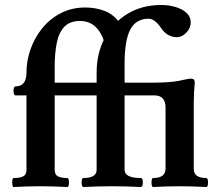

<svg xmlns="http://www.w3.org/2000/svg" viewBox="-20 -746 867 769"><path d="M375 -364H199V-66Q199 -47 211.5 -40Q224 -33 249 -33Q254 -33 255.5 -24Q257 -15 255.5 -6Q254 3 249 3Q195 0 142 0Q89 0 35 3Q31 3 29.5 -6Q28 -15 29.5 -24Q31 -33 35 -33Q61 -33 73.5 -40Q86 -47 86 -66V-364H42Q37 -364 35 -373Q33 -382 35 -391Q37 -400 42 -400Q86 -400 86 -455Q86 -502 102 -548Q118 -594 148.5 -632Q179 -670 223 -693Q267 -716 322 -716Q363 -716 399.5 -702Q436 -688 459 -654L400 -571Q373 -662 301 -662Q259 -662 237 -638Q215 -614 207 -572.5Q199 -531 199 -477V-415H375ZM314 3Q309 2 307.5 -6.5Q306 -15 307.5 -24Q309 -33 314 -33Q367 -33 367 -66V-364H322Q318 -364 316.5 -373Q315 -382 316.5 -391Q318 -400 322 -400Q367 -400 367 -415V-455Q367 -532 399 -593Q431 -654 489.5 -690Q548 -726 626 -726Q656 -726 683 -718Q710 -710 727 -694.5Q744 -679 744 -656Q744 -634 726.5 -615.5Q709 -597 689 -597Q650 -597 625 -634Q600 -671 575 -671Q525 -671 502 -628Q479 -585 479 -490V-415H619Q624 -415 625.5 -402.5Q627 -390 625.5 -377Q624 -364 619 -364H479V-66Q479 -33 544 -33Q550 -33 551.5 -24Q553 -15 551.5 -6.5Q550 2 544 3Q487 0 429 0Q371 0 314 3ZM593 3Q589 3 587.5 -6Q586 -15 587.5 -24Q589 -33 593 -33Q643 -33 643 -70V-315Q643 -364 598 -364Q594 -364 592.5 -377Q591 -390 592.5 -402.5Q594 -415 598 -415Q619 -415 646.5 -416.5Q674 -418 695 -422Q717 -427 728.5 -429Q740 -431 746 -431Q760 -431 760 -416Q758 -394 757 -372.5Q756 -351 756 -329V-70Q756 -33 806 -33Q811 -33 812.5 -24Q814 -15 812.5 -6Q811 3 806 3Q752 0 699 0Q647 0 593 3Z"/></svg>

Font: Junicode
Style: Bold
Weight: 700
Designer: Peter S. Baker
Version: Version 2.100; ttfautohint (v1.8.4)